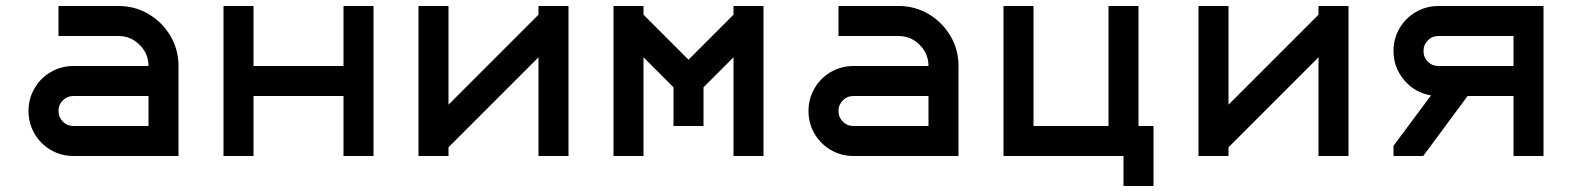

<svg xmlns="http://www.w3.org/2000/svg" viewBox="-20 -520 5240 640"><path d="M575 -300V0H225Q184 0 149.5 -20Q115 -40 95 -74.5Q75 -109 75 -150Q75 -191 95 -225.5Q115 -260 149.5 -280Q184 -300 225 -300H475Q475 -341 445.5 -370.5Q416 -400 375 -400H175V-500H375Q430 -500 475.5 -473Q521 -446 548 -400.5Q575 -355 575 -300ZM225 -100H475V-200H225Q204 -200 189.5 -185.5Q175 -171 175 -150Q175 -129 189.5 -114.5Q204 -100 225 -100Z M825 0H725V-500H825V-300H1125V-500H1225V0H1125V-200H825Z M1475 0H1375V-500H1475V-171L1775 -471V-500H1875V0H1775V-329L1475 -29Z M2325 -229V-100H2225V-229L2125 -329V0H2025V-500H2125V-471L2275 -321L2425 -471V-500H2525V0H2425V-329Z M3175 -300V0H2825Q2784 0 2749.5 -20Q2715 -40 2695 -74.5Q2675 -109 2675 -150Q2675 -191 2695 -225.5Q2715 -260 2749.5 -280Q2784 -300 2825 -300H3075Q3075 -341 3045.5 -370.5Q3016 -400 2975 -400H2775V-500H2975Q3030 -500 3075.5 -473Q3121 -446 3148 -400.5Q3175 -355 3175 -300ZM2825 -100H3075V-200H2825Q2804 -200 2789.5 -185.5Q2775 -171 2775 -150Q2775 -129 2789.5 -114.5Q2804 -100 2825 -100Z M3325 -500H3425V-100H3675V-500H3775V-100H3825V100H3725V0H3325Z M4075 0H3975V-500H4075V-171L4375 -471V-500H4475V0H4375V-329L4075 -29Z M4775 -500H5125V0H5025V-200H4872L4724 0H4625V-34L4750 -202Q4696 -211 4660.5 -253Q4625 -295 4625 -350Q4625 -391 4645 -425.5Q4665 -460 4699.5 -480Q4734 -500 4775 -500ZM4775 -300H5025V-400H4775Q4754 -400 4739.5 -385.5Q4725 -371 4725 -350Q4725 -329 4739.5 -314.5Q4754 -300 4775 -300Z"/></svg>

Font: Monoikos Medium
Style: Regular
Weight: 500
Designer: Brian Krent
Version: Version 0.088